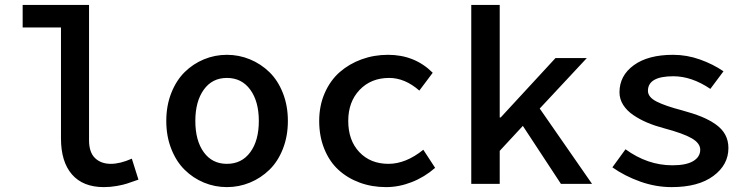

<svg xmlns="http://www.w3.org/2000/svg" viewBox="-20 -745 3038 778"><path d="M400.9 13.2Q316.4 13.2 271.7 -38.1Q227.1 -89.4 227.1 -184.1V-633.8H71.8V-725.1H340.8V-176.8Q340.8 -127.9 365 -104.5Q389.2 -81.1 429.2 -81.1Q466.8 -81.1 514.2 -102.1L541 -17.1Q508.8 -5.9 494.1 -1Q479.5 3.9 453.6 8.5Q427.7 13.2 400.9 13.2Z M992.7 -5.1Q948.2 13.2 899.4 13.2Q850.6 13.2 806.4 -5.1Q762.2 -23.4 728.3 -56.9Q694.3 -90.3 674.1 -141.6Q653.8 -192.9 653.8 -254.9Q653.8 -316.9 674.1 -368.2Q694.3 -419.4 728.3 -452.9Q762.2 -486.3 806.4 -504.6Q850.6 -522.9 899.4 -522.9Q948.2 -522.9 992.7 -504.6Q1037.1 -486.3 1071.5 -452.9Q1106 -419.4 1126.2 -368.2Q1146.5 -316.9 1146.5 -254.9Q1146.5 -192.9 1126.2 -141.6Q1106 -90.3 1071.5 -56.9Q1037.1 -23.4 992.7 -5.1ZM899.4 -81.1Q959.5 -81.1 994.1 -128.2Q1028.8 -175.3 1028.8 -254.9Q1028.8 -334 994.1 -381.6Q959.5 -429.2 899.4 -429.2Q839.8 -429.2 805.7 -381.6Q771.5 -334 771.5 -254.9Q771.5 -175.3 805.7 -128.2Q839.8 -81.1 899.4 -81.1Z M1544.4 13.2Q1486.8 13.2 1437.3 -5.1Q1387.7 -23.4 1351.3 -56.9Q1314.9 -90.3 1294.2 -141.4Q1273.4 -192.4 1273.4 -254.9Q1273.4 -316.9 1295.9 -368.2Q1318.4 -419.4 1356.7 -452.9Q1395 -486.3 1445.3 -504.6Q1495.6 -522.9 1552.2 -522.9Q1660.6 -522.9 1733.4 -450.2L1679.2 -377.9Q1620.6 -429.2 1557.1 -429.2Q1483.4 -429.2 1437.3 -380.9Q1391.1 -332.5 1391.1 -254.9Q1391.1 -176.3 1436 -128.7Q1481 -81.1 1554.2 -81.1Q1624.5 -81.1 1695.3 -138.2L1743.2 -64.9Q1700.2 -27.3 1648.4 -7.1Q1596.7 13.2 1544.4 13.2Z M1889.6 0V-725.1H2004.9V-269H2008.8L2231 -509.8H2357.9L2167 -305.2L2378.9 0H2252.9L2098.6 -234.9L2004.9 -133.8V0Z M2701.7 13.2Q2636.7 13.2 2574 -9.3Q2511.2 -31.7 2461.4 -66.9L2514.6 -140.1Q2604 -75.2 2704.6 -75.2Q2760.7 -75.2 2789.1 -92.3Q2817.4 -109.4 2817.4 -138.2Q2817.4 -164.6 2783 -184.6Q2748.5 -204.6 2671.4 -225.1Q2634.3 -234.9 2603.5 -247.8Q2572.8 -260.7 2546.4 -278.6Q2520 -296.4 2505.1 -320.1Q2490.2 -343.8 2490.2 -371.1Q2490.2 -438.5 2548.1 -480.7Q2606 -522.9 2707.5 -522.9Q2763.2 -522.9 2816.4 -503.9Q2869.6 -484.9 2911.6 -456.1L2858.4 -384.8Q2782.7 -436 2708.5 -436Q2605.5 -436 2605.5 -377Q2605.5 -351.6 2640.1 -333.7Q2674.8 -315.9 2743.7 -297.9Q2789.1 -285.6 2821.5 -272.5Q2854 -259.3 2879.9 -241.2Q2905.8 -223.1 2918.7 -199.2Q2931.6 -175.3 2931.6 -145Q2931.6 -77.1 2870.6 -32Q2809.6 13.2 2701.7 13.2Z"/></svg>

Font: Office Code Pro Medium
Style: Regular
Weight: 500
Designer: Nathan Rutzky & Paul D. Hunt
Foundry: Adobe Systems Incorporated
Version: Version 1.004;PS 001.004;hotconv 1.0.70;makeotf.lib2.5.58329